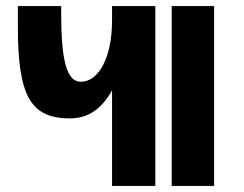

<svg xmlns="http://www.w3.org/2000/svg" viewBox="-20 -614 806 634"><path d="M350 0H493V-594H350V-546C350 -425 306 -344 247 -344C201 -344 182 -412 182 -570V-594H39V-525C39 -297 81 -223 211 -223C267 -223 311 -250 347 -310L350 -317ZM547 0H687V-594H547Z"/></svg>

Font: Vanilla Cream Black
Style: Regular
Weight: 900
Designer: Jeremy Tribby, Jinavaṁso
Foundry: Tribby Type
Version: Version 1.422;Glyphs 3.1.2 (3151)